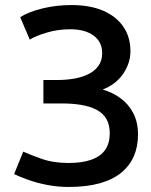

<svg xmlns="http://www.w3.org/2000/svg" viewBox="-20 -727 600 761"><path d="M252 14Q208 14 167 6Q126 -2 92.5 -14Q59 -26 36 -37L72 -126Q96 -115 143.5 -98Q191 -81 251 -81Q307 -81 343.5 -94.5Q380 -108 397.5 -134Q415 -160 415 -198Q415 -232 402 -255Q389 -278 363.5 -291.5Q338 -305 303 -311Q268 -317 225 -317H152V-410H210Q243 -410 274.5 -415.5Q306 -421 331 -433.5Q356 -446 370.5 -466.5Q385 -487 385 -516Q385 -561 351 -586Q317 -611 258 -611Q210 -611 166 -598Q122 -585 98 -570L60 -659Q93 -680 148 -693.5Q203 -707 263 -707Q337 -707 389 -684.5Q441 -662 469 -621Q497 -580 497 -524Q497 -477 468.5 -435Q440 -393 387 -372Q426 -361 458 -337.5Q490 -314 508.5 -278Q527 -242 527 -194Q527 -146 510.5 -108Q494 -70 460.5 -42.5Q427 -15 375 -0.5Q323 14 252 14Z"/></svg>

Font: Ubuntu Sans Mono Medium
Style: Regular
Weight: 500
Monospace: yes
Designer: Dalton Maag Ltd
Foundry: Dalton Maag Ltd
Version: Version 1.006